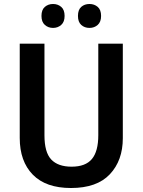

<svg xmlns="http://www.w3.org/2000/svg" viewBox="-20 -1026 716 963"><path d="M596 -333Q596 -221 531 -152Q466 -83 336 -83Q210 -83 144.5 -150Q79 -217 79 -334V-807H203V-347Q203 -262 237 -226Q271 -190 339 -190Q409 -190 441 -228.5Q473 -267 473 -348V-807H596ZM188 -946Q188 -977 205 -991.5Q222 -1006 246 -1006Q270 -1006 287 -991.5Q304 -977 304 -946Q304 -916 287 -901Q270 -886 246 -886Q222 -886 205 -901Q188 -916 188 -946ZM371 -946Q371 -977 387.5 -991.5Q404 -1006 429 -1006Q453 -1006 470 -991.5Q487 -977 487 -946Q487 -916 470 -901Q453 -886 429 -886Q404 -886 387.5 -901Q371 -916 371 -946Z"/></svg>

Font: Noto Sans Telugu UI SemiCondensed SemiBold
Style: Regular
Weight: 600
Width: 4
Designer: Jelle Bosma - Monotype Design Team
Foundry: Monotype Imaging Inc.
Version: Version 2.005; ttfautohint (v1.8.4.7-5d5b)